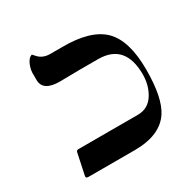

<svg xmlns="http://www.w3.org/2000/svg" viewBox="-138 -720 835 848"><g transform="rotate(-30 279.5 -296.5)"><path d="M535.6 -283.2Q535.6 -139.6 493.7 -76.2Q442.9 0 313.5 0H77.6Q63.5 0 65.9 -11.2L88.9 -120.6Q91.3 -128.4 100.1 -128.4H403.8Q458.5 -128.4 487.3 -177.7Q511.2 -218.3 511.7 -271.5Q511.7 -428.7 374.5 -429.2H276.9Q222.2 -427.7 179.2 -427.7Q94.2 -427.7 92.8 -483.9V-510.3Q91.3 -533.2 100.1 -557.1Q111.3 -587.4 130.9 -592.8Q137.2 -585 146 -576.2Q167.5 -554.7 203.1 -554.7H262.7Q408.7 -556.2 472.2 -493.9Q535.6 -431.6 535.6 -283.2Z"/></g></svg>

Font: Accordance
Style: Regular
Weight: 400
Version: Version 1.1 (build May 11, 2018) Miklal Software Solutions, 